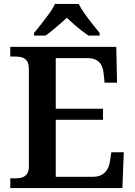

<svg xmlns="http://www.w3.org/2000/svg" viewBox="-20 -951 682 971"><path d="M32 0V-49H59Q78 -49 93 -54Q108 -59 117 -72.5Q126 -86 126 -109V-600Q126 -629 116.5 -642.5Q107 -656 92 -660.5Q77 -665 58 -665H32V-714H568L572 -533H509L504 -579Q502 -603 493.5 -620Q485 -637 468 -647Q451 -657 424 -657H262V-401H501V-345H262V-57H450Q478 -57 495.5 -67.5Q513 -78 523 -95.5Q533 -113 536 -135L543 -181H606L599 0ZM152 -784Q168 -803 188.5 -829Q209 -855 228.5 -882Q248 -909 258 -931H378Q389 -909 408 -882Q427 -855 448 -829Q469 -803 484 -784V-771H427Q411 -782 391 -797.5Q371 -813 352 -830Q333 -847 318 -861Q303 -847 283.5 -830Q264 -813 245 -797.5Q226 -782 210 -771H152Z"/></svg>

Font: Noto Serif Khmer SemiBold
Style: Regular
Weight: 600
Version: Version 2.003